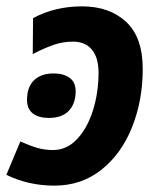

<svg xmlns="http://www.w3.org/2000/svg" viewBox="-30 -574 528 604"><path d="M-10 -24 34 -129Q63 -116 86.5 -109Q110 -102 137 -102Q180 -102 212.5 -136.5Q245 -171 262.5 -227Q280 -283 280 -345Q280 -393 259 -418Q238 -443 200 -443Q168 -443 139 -433Q110 -423 73 -404L74 -517Q143 -554 228 -554Q314 -554 366.5 -505.5Q419 -457 419 -357Q419 -258 385.5 -174Q352 -90 289 -40Q226 10 141 10Q60 10 -10 -24ZM55 -260Q55 -300 77 -321.5Q99 -343 139 -343Q169 -343 188.5 -329.5Q208 -316 208 -287Q208 -248 186.5 -225.5Q165 -203 124 -203Q92 -203 73.5 -217Q55 -231 55 -260Z"/></svg>

Font: Noto Sans Display
Style: Bold Italic
Weight: 700
Italic angle: -12°
Designer: Monotype Design team
Foundry: Monotype Imaging Inc.
Version: Version 1.000